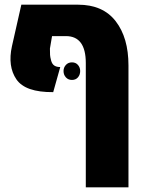

<svg xmlns="http://www.w3.org/2000/svg" viewBox="-20 -599 613 819"><path d="M313 -579Q419 -579 473.5 -508.5Q528 -438 528 -320V200H346V-330Q346 -445 261 -445H202L193 -392Q193 -374 193.5 -365Q194 -356 198 -341Q202 -326 211.5 -319.5Q221 -313 237 -313L207 -206Q88 -205 50 -260.5Q12 -316 31 -402L71 -579ZM322 -296Q322 -280 312.5 -269Q303 -258 287 -258Q271 -258 261 -269Q251 -280 251 -296Q251 -311 261 -322Q271 -333 287 -333Q303 -333 312.5 -322Q322 -311 322 -296Z"/></svg>

Font: Assistant ExtraBold
Style: Regular
Weight: 800
Designer: Hebrew By Ben Nathan, Latin by Paul Hunt
Version: Version 2.001;PS 002.001;hotconv 1.0.88;makeotf.lib2.5.64775